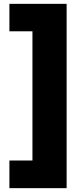

<svg xmlns="http://www.w3.org/2000/svg" viewBox="-20 -813 431 1000"><path d="M327 -793V167H29V23H149V-650H29V-793Z"/></svg>

Font: Mona Sans ExtraLight Black
Style: Regular
Weight: 900
Version: Version 2.000